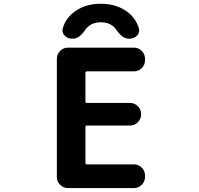

<svg xmlns="http://www.w3.org/2000/svg" viewBox="-20 -1004 1040 1004"><path d="M717.8 -405.3Q717.8 -381.8 700.7 -364.7Q683.6 -347.7 660.2 -347.7H434.6Q426.8 -347.7 426.8 -339.8V-152.3Q426.8 -144.5 434.6 -144.5H680.7Q704.1 -144.5 721.2 -127.4Q738.3 -110.4 738.3 -86.9V-78.1Q738.3 -54.7 721.2 -37.6Q704.1 -20.5 680.7 -20.5H335Q311.5 -20.5 294.4 -37.6Q277.3 -54.7 277.3 -78.1V-697.3Q277.3 -720.7 294.4 -737.8Q311.5 -754.9 335 -754.9H680.7Q704.1 -754.9 721.2 -737.8Q738.3 -720.7 738.3 -697.3V-688.5Q738.3 -665 721.2 -647.9Q704.1 -630.9 680.7 -630.9H434.6Q426.8 -630.9 426.8 -623V-472.7Q426.8 -465.8 434.6 -465.8H660.2Q683.6 -465.8 700.7 -448.7Q717.8 -431.6 717.8 -408.2ZM706.1 -856.4Q708 -850.6 708 -844.7Q708 -830.1 697.3 -818.4Q681.6 -801.8 658.2 -801.8H653.3Q619.1 -801.8 587.9 -849.6Q581.1 -858.4 573.2 -865.2Q546.9 -887.7 507.3 -887.7Q467.8 -887.7 441.4 -865.2Q433.6 -858.4 426.8 -849.6Q395.5 -801.8 361.3 -801.8H356.4Q333 -801.8 317.4 -818.4Q306.6 -830.1 306.6 -844.7Q306.6 -850.6 308.6 -856.4Q321.3 -902.3 359.4 -934.6Q418 -984.4 506.8 -984.4Q595.7 -984.4 655.3 -934.6Q692.4 -902.3 706.1 -856.4Z"/></svg>

Font: Gen Jyuu Gothic Monospace Bold
Style: Bold
Weight: 700
Designer: [Source Han Sans]
Ryoko NISHIZUKA  (kana & ideographs); Paul D. Hunt (Latin, Greek & Cyrillic); Wenlong ZHANG  (bopomofo
Version: Version 1.002.20150607